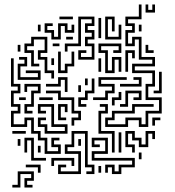

<svg xmlns="http://www.w3.org/2000/svg" viewBox="-20 -765 782 856"><path d="M449 -199V-241H479V-271H569V-301H665V-289H581V-259H491V-229H461V-211H539V-241H611V-211H629V-271H689V-319H629V-391H659V-439H569V-481H659V-499H599V-589H581V-559H539V-631H569V-649H539V-691H599V-745H611V-679H551V-661H581V-619H551V-571H569V-601H611V-511H671V-469H581V-451H671V-379H641V-331H701V-259H641V-199H599V-229H551V-199ZM671 -709H629V-745H641V-721H659V-745H671ZM245 -679V-691H305V-679ZM329 -499V-541H365V-529H341V-511H389V-559H359V-601H389V-619H359V-661H389V-679H341V-559H281V-535H269V-571H329V-691H401V-649H371V-631H401V-589H371V-571H401V-499ZM449 -589V-691H491V-625H479V-679H461V-601H509V-655H521V-589ZM431 -595H419V-685H431ZM251 -589H209V-619H179V-661H215V-649H191V-631H221V-601H239V-661H281V-631H299V-655H311V-619H269V-649H251ZM161 -625H149V-655H161ZM611 -625H599V-655H611ZM221 -415H209V-439H179V-499H149V-541H179V-589H131V-559H101V-541H131V-481H155V-469H119V-529H89V-571H119V-601H191V-529H161V-511H191V-451H221ZM305 -589H275V-601H305ZM245 -559H215V-571H245ZM491 -439H449V-529H419V-571H521V-529H485V-541H509V-559H431V-541H461V-451H479V-511H521V-445H509V-499H491ZM665 -529H629V-565H641V-541H665ZM71 -535H59V-565H71ZM551 -445H539V-541H581V-505H569V-529H551ZM281 -439H239V-535H251V-451H269V-481H299V-535H311V-469H281ZM59 -409V-481H89V-499H65V-511H101V-469H71V-421H149V-439H95V-451H161V-409ZM179 -79V-139H149V-169H119V-229H101V-199H29V-271H59V-289H29V-361H59V-379H29V-505H41V-391H71V-349H41V-301H71V-259H41V-211H89V-241H131V-181H161V-151H191V-91H239V-109H209V-151H245V-139H221V-121H251V-79ZM221 -475H209V-505H221ZM431 -445H419V-505H431ZM701 -349H665V-361H689V-445H701ZM515 -379V-391H599V-409H575V-421H611V-379ZM395 -319V-331H449V-361H479V-379H419V-421H545V-409H431V-391H491V-349H461V-319ZM281 -355H269V-409H251V-379H185V-391H239V-421H281ZM365 -289H329V-331H359V-361H389V-415H401V-349H371V-319H341V-301H365ZM371 -385H359V-415H371ZM125 -259H89V-301H119V-361H149V-379H101V-355H89V-391H161V-349H131V-289H101V-271H125ZM341 -355H329V-385H341ZM311 -205H299V-241H329V-259H299V-319H239V-349H185V-361H251V-331H311V-271H341V-229H311ZM551 -289H515V-301H539V-361H611V-319H575V-331H599V-349H551ZM491 -295H479V-331H509V-355H521V-319H491ZM95 -319H65V-331H95ZM155 -319V-331H215V-319ZM275 -229H239V-301H281V-265H269V-289H251V-241H275ZM491 -85H479V-169H419V-271H449V-289H425V-301H461V-259H431V-181H491ZM179 -169V-199H149V-241H185V-229H161V-211H191V-181H269V-199H209V-289H161V-271H185V-259H149V-301H221V-211H281V-169ZM671 -205H659V-241H695V-229H671ZM35 -169V-181H95V-169ZM239 11V-31H275V-19H251V-1H329V-79H269V-121H299V-181H371V-31H401V11H365V-1H389V-19H359V-169H311V-109H281V-91H341V11ZM581 -85H569V-109H539V-181H581V-151H611V-121H629V-181H671V-145H659V-169H641V-109H599V-139H569V-169H551V-121H581ZM521 -85H509V-175H521ZM119 -49V-139H101V-85H89V-151H131V-61H185V-49ZM521 11H479V-19H461V5H449V-31H491V-1H509V-31H569V-49H389V-91H449V-139H401V-121H425V-109H389V-151H461V-79H401V-61H581V-19H521ZM71 -115H59V-145H71ZM341 -115H329V-145H341ZM161 -85H149V-115H161ZM611 -55H599V-85H611ZM221 -25H209V-61H311V-25H299V-49H221ZM161 5H149V-19H95V-31H161ZM431 5H419V-25H431ZM71 71H35V59H59V-1H131V41H101V59H125V71H89V29H119V11H71Z"/></svg>

Font: Rubik Maze
Style: Regular
Weight: 400
Designer: Hubert and Fischer, NaN
Foundry: Hubert and Fischer, NaN
Version: Version 2.200